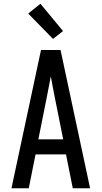

<svg xmlns="http://www.w3.org/2000/svg" viewBox="-20 -1001 540 1021"><path d="M41 0 198 -735H302L459 0H367L331 -180H169L133 0ZM316 -260 270 -490Q265 -516 260 -542Q255 -568 250 -595Q245 -568 240 -542Q235 -516 230 -490L184 -260ZM262 -794 130 -929 195 -981 315 -836Z"/></svg>

Font: Iosevka Medium
Style: Regular
Weight: 500
Monospace: yes
Designer: Belleve Invis
Foundry: Belleve Invis
Version: Version 32.5.0; ttfautohint (v1.8.4)